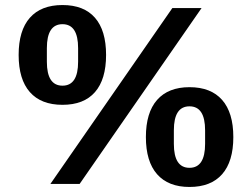

<svg xmlns="http://www.w3.org/2000/svg" viewBox="-20 -730 1000 762"><path d="M180 0 664 -698H780L296 0ZM228 -314Q143 -314 98.5 -364.5Q54 -415 54 -512Q54 -609 98.5 -659.5Q143 -710 228 -710Q313 -710 357 -659.5Q401 -609 401 -512Q401 -415 357 -364.5Q313 -314 228 -314ZM228 -390Q290 -390 290 -485V-539Q290 -634 228 -634Q166 -634 166 -539V-485Q166 -390 228 -390ZM732 12Q648 12 603.5 -38.5Q559 -89 559 -186Q559 -283 603.5 -333.5Q648 -384 732 -384Q817 -384 861.5 -333.5Q906 -283 906 -186Q906 -89 861.5 -38.5Q817 12 732 12ZM732 -64Q794 -64 794 -159V-213Q794 -308 732 -308Q670 -308 670 -213V-159Q670 -64 732 -64Z"/></svg>

Font: IBM Plex Sans Devanagari SemiBold
Style: Regular
Weight: 600
Designer: Mike Abbink, Paul van der Laan, Pieter van Rosmalen, Erin McLaughlin
Foundry: Bold Monday
Version: Version 1.1